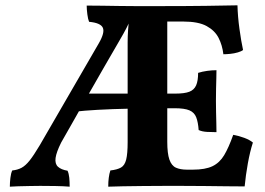

<svg xmlns="http://www.w3.org/2000/svg" viewBox="-20 -699 998 722"><path d="M287 -347H639Q674 -347 692 -354Q710 -361 717.5 -378Q725 -395 725 -425Q741 -430 759 -432.5Q777 -435 794 -435Q794 -422 793.5 -404.5Q793 -387 792.5 -365.5Q792 -344 792 -320Q792 -300 792.5 -277.5Q793 -255 793.5 -235.5Q794 -216 794 -202Q777 -202 758.5 -203Q740 -204 727 -210Q725 -239 718 -257.5Q711 -276 692.5 -284Q674 -292 636 -292Q544 -292 471.5 -290.5Q399 -289 347 -286Q295 -283 261 -279ZM460 -540Q460 -562 461.5 -584.5Q463 -607 466 -630.5Q469 -654 474 -676H609V-166Q609 -122 617 -99Q625 -76 641.5 -68.5Q658 -61 683 -61L679 0Q643 0 601 0Q559 0 518 0.5Q477 1 442.5 1.5Q408 2 387 3Q387 -15 389 -30.5Q391 -46 395 -58Q421 -61 435 -69Q449 -77 454.5 -99Q460 -121 460 -164ZM578 -676Q682 -676 754 -677Q826 -678 873 -679Q874 -637 880.5 -590Q887 -543 894 -511Q888 -506 874.5 -502Q861 -498 846 -496.5Q831 -495 820 -495Q816 -529 802 -556.5Q788 -584 757 -601Q726 -618 669 -618H563ZM490 -676Q480 -649 472.5 -630.5Q465 -612 455.5 -593.5Q446 -575 429 -546Q401 -498 368.5 -441.5Q336 -385 305 -330.5Q274 -276 249 -231.5Q224 -187 210 -163Q192 -127 189 -105Q186 -83 198 -72Q210 -61 234 -57Q239 -46 240.5 -30.5Q242 -15 242 3Q219 1 187.5 0.5Q156 0 131 0Q115 0 92 0.5Q69 1 48 1.5Q27 2 17 3Q17 -12 19 -29.5Q21 -47 26 -58Q46 -60 61 -68Q76 -76 91.5 -95.5Q107 -115 129 -152L352 -537Q375 -577 366.5 -595Q358 -613 315 -617Q311 -626 308.5 -645Q306 -664 306 -678Q332 -678 364.5 -677.5Q397 -677 430.5 -676.5Q464 -676 490 -676ZM588 -61H705Q752 -61 779 -74Q806 -87 823 -115.5Q840 -144 857 -192Q879 -188 899 -180.5Q919 -173 931 -163Q920 -129 912 -84.5Q904 -40 900 2Q873 2 833 1.5Q793 1 748 0.5Q703 0 661 0Q619 0 588 0Z"/></svg>

Font: Vollkorn
Style: Bold
Weight: 700
Designer: Friedrich Althausen
Foundry: Friedrich Althausen
Version: Version 5.000